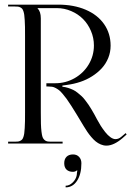

<svg xmlns="http://www.w3.org/2000/svg" viewBox="-20 -619 566 828"><path d="M15 0ZM263 182Q279.2 182 293.6 167.9Q308 153.8 311 136Q311.2 133.8 311.6 129Q312 124.2 312.5 121.2Q313 118.2 314 117L311 116Q309.5 118.2 304.5 120.1Q299.5 122 295 122Q277 122 267 112.5Q257 103 257 85Q257 67 267 57Q277 47 295 47Q311.2 47 321.1 57.6Q331 68.2 331 85Q331 131.8 312.4 160.4Q293.8 189 263 189ZM15 0V-8H44Q52 -8 57.4 -8.6Q62.8 -9.2 67.8 -11.9Q72.8 -14.5 75.6 -17.8Q78.5 -21 81 -28.5Q83.5 -36 84.6 -44.2Q85.8 -52.5 86.6 -66.9Q87.5 -81.2 87.8 -96.5Q88 -111.8 88 -135V-464Q88 -487.2 87.8 -502.5Q87.5 -517.8 86.6 -532.1Q85.8 -546.5 84.6 -554.8Q83.5 -563 81 -570.5Q78.5 -578 75.6 -581.2Q72.8 -584.5 67.8 -587.1Q62.8 -589.8 57.4 -590.4Q52 -591 44 -591H15V-599H231Q298.2 -599 349.6 -577Q401 -555 429 -514.8Q457 -474.5 457 -422Q457 -394 446.8 -368.9Q436.5 -343.8 418.8 -324.5Q401 -305.2 377.2 -290.1Q353.5 -275 326.2 -265.9Q299 -256.8 270 -253L249 -250V-245Q261.8 -243.8 273.8 -239.9Q285.8 -236 295.5 -231.4Q305.2 -226.8 315.2 -218.6Q325.2 -210.5 332.5 -203.8Q339.8 -197 348.2 -185.8Q356.8 -174.5 362.1 -166.9Q367.5 -159.2 375.1 -146.2Q382.8 -133.2 386.8 -125.9Q390.8 -118.5 398 -105Q405.8 -90.2 414.2 -76.9Q422.8 -63.5 433.6 -49.6Q444.5 -35.8 456.1 -27.4Q467.8 -19 478 -19Q491.5 -19 503 -29L522 -45L526 -39L508 -23Q470.5 9 439 9Q426.5 9 414.5 3.9Q402.5 -1.2 393 -8.9Q383.5 -16.5 373.5 -28.4Q363.5 -40.2 356.4 -50.8Q349.2 -61.2 341 -75Q322.8 -105.5 311.5 -124Q300.2 -142.5 287.6 -162.4Q275 -182.2 267.2 -192.8Q259.5 -203.2 250.2 -214.2Q241 -225.2 234.6 -230.1Q228.2 -235 220.1 -239.4Q212 -243.8 204.6 -244.9Q197.2 -246 188 -246H180V-260H218Q263.2 -260 301.8 -281.9Q340.2 -303.8 362.6 -341.2Q385 -378.8 385 -423Q385 -455.8 372.2 -485.6Q359.5 -515.5 338.1 -537Q316.8 -558.5 287.1 -571.2Q257.5 -584 225 -584H142V-583Q156 -569 156 -540V-135Q156 -104.2 156.5 -85.5Q157 -66.8 158.9 -51.1Q160.8 -35.5 163.4 -28.1Q166 -20.8 171.6 -15.6Q177.2 -10.5 183.8 -9.2Q190.2 -8 201 -8H250V0Z"/></svg>

Font: FogtwoNo5
Style: Regular
Weight: 400
Designer: gluk (gluksza@wp.pl)
Foundry: gluk (gluksza@wp.pl)
Version: Version 0.87